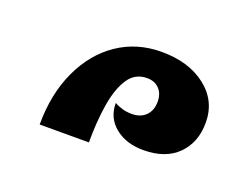

<svg xmlns="http://www.w3.org/2000/svg" viewBox="-57 -930 603 473"><g transform="rotate(20 244.0 -693.5)"><path d="M77 -558Q77 -638 105.5 -699.5Q134 -761 184 -795Q234 -829 299 -829Q370 -829 415 -794Q460 -759 460 -702Q460 -650 428 -618Q396 -586 338 -586Q293 -586 264 -609.5Q235 -633 235 -672Q244 -667 255.5 -663.5Q267 -660 281 -660Q304 -660 317.5 -673.5Q331 -687 331 -710Q331 -731 319 -743.5Q307 -756 287 -756Q255 -756 237.5 -728.5Q220 -701 213 -656Q206 -611 206 -558Z"/></g></svg>

Font: Noto Serif Armenian SemiCondensed ExtraBold
Style: Regular
Weight: 800
Width: 4
Designer: Monotype Design Team
Foundry: Monotype Imaging Inc.
Version: Version 2.008; ttfautohint (v1.8.4.7-5d5b)